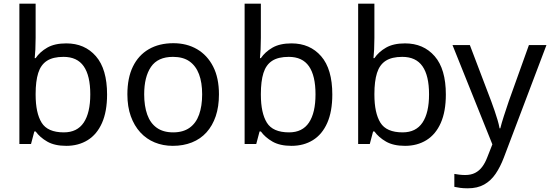

<svg xmlns="http://www.w3.org/2000/svg" viewBox="-20 -780 2980 1040"><path d="M173 -575Q173 -541 171.5 -511.5Q170 -482 168 -465H173Q196 -499 236 -522Q276 -545 339 -545Q439 -545 499.5 -475.5Q560 -406 560 -268Q560 -176 532.5 -114Q505 -52 455 -21Q405 10 339 10Q276 10 236 -13Q196 -36 173 -68H166L148 0H85V-760H173ZM324 -472Q267 -472 234 -450.5Q201 -429 187 -384.5Q173 -340 173 -271V-267Q173 -168 205.5 -115.5Q238 -63 326 -63Q398 -63 433.5 -116Q469 -169 469 -269Q469 -370 433.5 -421Q398 -472 324 -472Z M1166 -269Q1166 -202 1148.5 -150.5Q1131 -99 1098.5 -63Q1066 -27 1019.5 -8.5Q973 10 916 10Q863 10 818 -8.5Q773 -27 740 -63Q707 -99 688.5 -150.5Q670 -202 670 -269Q670 -358 700 -419.5Q730 -481 786 -513.5Q842 -546 919 -546Q992 -546 1047.5 -513.5Q1103 -481 1134.5 -419.5Q1166 -358 1166 -269ZM761 -269Q761 -206 777.5 -159.5Q794 -113 829 -88Q864 -63 918 -63Q972 -63 1007 -88Q1042 -113 1058.5 -159.5Q1075 -206 1075 -269Q1075 -333 1058 -378Q1041 -423 1006.5 -447.5Q972 -472 917 -472Q835 -472 798 -418Q761 -364 761 -269Z M1393 -575Q1393 -541 1391.5 -511.5Q1390 -482 1388 -465H1393Q1416 -499 1456 -522Q1496 -545 1559 -545Q1659 -545 1719.5 -475.5Q1780 -406 1780 -268Q1780 -176 1752.5 -114Q1725 -52 1675 -21Q1625 10 1559 10Q1496 10 1456 -13Q1416 -36 1393 -68H1386L1368 0H1305V-760H1393ZM1544 -472Q1487 -472 1454 -450.5Q1421 -429 1407 -384.5Q1393 -340 1393 -271V-267Q1393 -168 1425.5 -115.5Q1458 -63 1546 -63Q1618 -63 1653.5 -116Q1689 -169 1689 -269Q1689 -370 1653.5 -421Q1618 -472 1544 -472Z M2008 -575Q2008 -541 2006.5 -511.5Q2005 -482 2003 -465H2008Q2031 -499 2071 -522Q2111 -545 2174 -545Q2274 -545 2334.5 -475.5Q2395 -406 2395 -268Q2395 -176 2367.5 -114Q2340 -52 2290 -21Q2240 10 2174 10Q2111 10 2071 -13Q2031 -36 2008 -68H2001L1983 0H1920V-760H2008ZM2159 -472Q2102 -472 2069 -450.5Q2036 -429 2022 -384.5Q2008 -340 2008 -271V-267Q2008 -168 2040.5 -115.5Q2073 -63 2161 -63Q2233 -63 2268.5 -116Q2304 -169 2304 -269Q2304 -370 2268.5 -421Q2233 -472 2159 -472Z M2431 -536H2525L2641 -231Q2651 -204 2659.5 -179Q2668 -154 2675 -130.5Q2682 -107 2686 -85H2690Q2696 -110 2709 -150.5Q2722 -191 2736 -232L2845 -536H2940L2709 74Q2690 124 2664.5 161.5Q2639 199 2602.5 219.5Q2566 240 2514 240Q2490 240 2472 237.5Q2454 235 2441 232V162Q2452 164 2467.5 166Q2483 168 2500 168Q2531 168 2553.5 156.5Q2576 145 2592 123.5Q2608 102 2619 73L2647 2Z"/></svg>

Font: lkorean25
Style: Book
Weight: 400
Designer: Jelle Bosma - Monotype Design Team
Foundry: Monotype Imaging Inc.
Version: Version 2.003